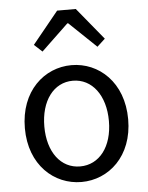

<svg xmlns="http://www.w3.org/2000/svg" viewBox="-57 -873 720 933"><g transform="rotate(-5 303.0 -407.0)"><path d="M303 13C436 13 555 -91 555 -271C555 -452 436 -557 303 -557C170 -557 51 -452 51 -271C51 -91 170 13 303 13ZM303 -63C209 -63 146 -146 146 -271C146 -396 209 -481 303 -481C397 -481 461 -396 461 -271C461 -146 397 -63 303 -63ZM130 -671 169 -635 301 -761H305L437 -635L476 -671L348 -827H257Z"/></g></svg>

Font: Source Han Sans CN Regular
Style: Regular
Weight: 400
Designer: Ryoko NISHIZUKA (kana & ideographs); Paul D. Hunt (Latin, Greek & Cyrillic); Wenlong ZHANG (bopomofo); Sandoll Communica
Foundry: Adobe Systems Incorporated
Version: Version 1.004;PS 1.004;hotconv 1.0.82;makeotf.lib2.5.63406